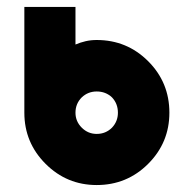

<svg xmlns="http://www.w3.org/2000/svg" viewBox="-20 -520 531 552"><path d="M258 -257Q284 -257 302 -240Q319 -222 319 -196Q319 -171 302 -153Q284 -135 258 -135Q233 -135 215 -153Q197 -171 197 -196Q197 -222 215 -240Q233 -257 258 -257ZM258 -405Q241 -405 226 -401.5Q211 -398 197 -392V-500H50V-196Q50 -110 111 -49Q172 12 258 12Q345 12 406 -49Q467 -110 467 -196Q467 -283 406 -344Q345 -405 258 -405Z"/></svg>

Font: Unageo
Style: ExtraBold
Weight: 800
Designer: Richard Sepsi
Foundry: Richard Sepsi
Version: Version 2.000